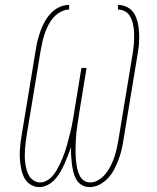

<svg xmlns="http://www.w3.org/2000/svg" viewBox="-20 -755 640 783"><path d="M345 8Q328 8 313.5 -0.5Q299 -9 291 -23.5Q283 -38 279 -54.5Q275 -71 273 -87.5Q271 -104 270 -121.5Q269 -139 270 -156Q264 -139 257.5 -122Q251 -105 243.5 -88Q236 -71 226.5 -54.5Q217 -38 204.5 -24Q192 -10 175 -1Q158 8 140 8Q124 8 109.5 0.5Q95 -7 86 -19Q77 -31 72 -46Q67 -61 64.5 -77Q62 -93 61 -109Q60 -125 61 -142Q62 -159 64 -175.5Q66 -192 69 -208L126 -553Q129 -573 134 -592.5Q139 -612 146 -631Q153 -650 163.5 -668.5Q174 -687 189 -702.5Q204 -718 223 -726.5Q242 -735 262 -735V-716Q245 -716 228 -707Q211 -698 198.5 -684Q186 -670 177.5 -653.5Q169 -637 163 -619.5Q157 -602 153 -585Q149 -568 146 -550L89 -205Q87 -191 85 -176.5Q83 -162 82 -147.5Q81 -133 81 -118.5Q81 -104 83 -90Q85 -76 88.5 -62.5Q92 -49 99 -37.5Q106 -26 118 -18.5Q130 -11 144 -11Q157 -11 170 -18Q183 -25 192.5 -35.5Q202 -46 209.5 -58.5Q217 -71 223 -83.5Q229 -96 234.5 -109Q240 -122 244.5 -135Q249 -148 252.5 -161Q256 -174 259.5 -187.5Q263 -201 266.5 -214Q270 -227 272.5 -240.5Q275 -254 277.5 -267.5Q280 -281 282 -294L312 -478H333L303 -294Q301 -281 299 -267.5Q297 -254 295 -241Q293 -228 291.5 -214.5Q290 -201 289.5 -187.5Q289 -174 288.5 -161Q288 -148 288 -135Q288 -122 289 -109Q290 -96 292 -83Q294 -70 297.5 -58Q301 -46 307 -35Q313 -24 324 -17.5Q335 -11 348 -11Q366 -11 382.5 -21.5Q399 -32 411 -47Q423 -62 431.5 -79Q440 -96 446 -113.5Q452 -131 456 -149Q460 -167 463 -185L520 -530Q522 -544 524 -558Q526 -572 526.5 -586.5Q527 -601 527 -615Q527 -629 525 -642.5Q523 -656 519 -669Q515 -682 507.5 -693Q500 -704 487.5 -710Q475 -716 461 -716V-735Q477 -735 492 -729Q507 -723 517.5 -712Q528 -701 534 -686.5Q540 -672 543 -656.5Q546 -641 547 -625Q548 -609 547.5 -592.5Q547 -576 545 -559.5Q543 -543 540 -527L483 -182Q480 -161 475 -141Q470 -121 462.5 -101.5Q455 -82 445 -63Q435 -44 420 -28Q405 -12 385.5 -2Q366 8 345 8Z"/></svg>

Font: Iosevka Slab Thin Extended
Style: Italic
Weight: 100
Width: 7
Italic angle: -9°
Monospace: yes
Designer: Belleve Invis
Foundry: Belleve Invis
Version: Version 11.1.0; ttfautohint (v1.8.3)